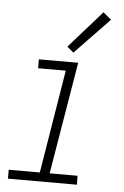

<svg xmlns="http://www.w3.org/2000/svg" viewBox="-54 -798 540 837"><g transform="rotate(5 216.0 -379.5)"><path d="M13 0H315L314 -39H192L274 -530H102V-491H223L149 -39H13ZM249 -572 400 -729 365 -759 221 -596Z"/></g></svg>

Font: Iosevka Sparkle XLtObl
Style: Regular
Weight: 200
Italic angle: -9°
Designer: Belleve Invis
Foundry: Belleve Invis
Version: Version 4.5.0; ttfautohint (v1.8.3)